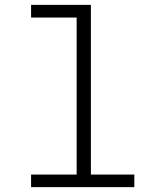

<svg xmlns="http://www.w3.org/2000/svg" viewBox="-20 -770 640 790"><path d="M107.9 -750H354V-51.8H532.7V0H107.9V-51.8H295.4V-697.8H107.9Z"/></svg>

Font: TypoPRO Roboto Mono
Style: Regular
Weight: 300
Designer: Google
Version: Version 2.000986; 2015; ttfautohint (v1.3)